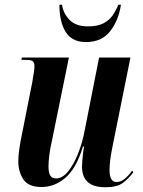

<svg xmlns="http://www.w3.org/2000/svg" viewBox="-20 -778 602 808"><path d="M425 10Q385 10 363.5 -2Q342 -14 333.5 -33.5Q325 -53 325 -75Q325 -86 326.5 -103Q328 -120 330 -136.5Q332 -153 334 -161H329Q301 -69 255.5 -30Q210 9 155 9Q100 9 78.5 -23Q57 -55 57 -99Q57 -123 62 -156Q67 -189 73 -216L116 -433Q125 -483 125 -499Q125 -513 119 -519.5Q113 -526 89 -526H70L72 -536H270L198 -183Q191 -154 187.5 -124.5Q184 -95 184 -78Q184 -50 192 -38.5Q200 -27 215 -27Q243 -27 267 -57Q291 -87 309 -133Q327 -179 336 -227L397 -536H529L452 -154Q441 -99 441 -62Q441 -12 470 -12Q489 -12 505.5 -26Q522 -40 536 -60L541 -53Q521 -26 496.5 -8Q472 10 425 10ZM342 -601Q283 -601 256.5 -643.5Q230 -686 230 -758H241Q246 -722 272.5 -694.5Q299 -667 350 -667Q390 -667 414.5 -679.5Q439 -692 453.5 -712.5Q468 -733 478 -758H489Q479 -692 443.5 -646.5Q408 -601 342 -601Z"/></svg>

Font: Noto Serif Display ExtraCondensed
Style: Bold Italic
Weight: 700
Width: 2
Italic angle: -12°
Designer: Monotype Design Team
Foundry: Monotype Imaging Inc.
Version: Version 2.009